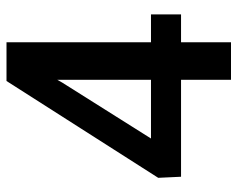

<svg xmlns="http://www.w3.org/2000/svg" viewBox="-92 -660 751 608"><g transform="rotate(-90 284.0 -355.5)"><path d="M454.6 -253.4H543V-158.2H454.6V0H335.9V-158.2H28.8L25.4 -230.5L332 -710.9H454.6ZM149.9 -253.4H335.9V-550.3L327.1 -534.7Z"/></g></svg>

Font: Roboto-o Medium
Style: Regular
Weight: 500
Designer: Google
Version: Version 2.134; 2016; ttfautohint (v1.6)